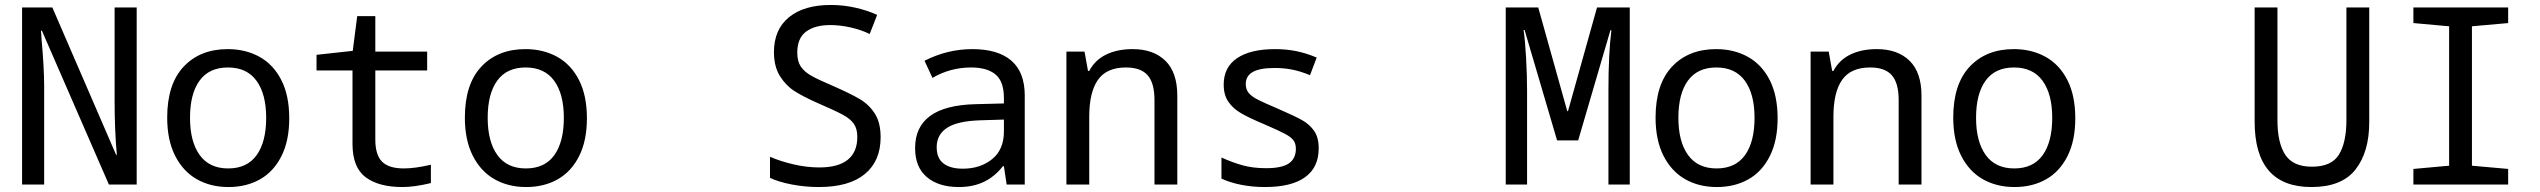

<svg xmlns="http://www.w3.org/2000/svg" viewBox="-20 -744 10240 774"><path d="M69 -714H191L448 -120H451Q442 -220 442 -337V-714H531V0H419L149 -620H145Q147 -602 147 -592Q158 -471 158 -396V0H69Z M654 -270Q654 -405 720.5 -475.5Q787 -546 898 -546Q970 -546 1026 -515Q1082 -484 1114 -421.5Q1146 -359 1146 -267Q1146 -177 1114.5 -114.5Q1083 -52 1028 -21Q973 10 901 10Q829 10 773.5 -21.5Q718 -53 686 -116Q654 -179 654 -270ZM1053 -269Q1053 -365 1014 -418.5Q975 -472 899 -472Q823 -472 784.5 -419Q746 -366 746 -269Q746 -173 785 -119Q824 -65 900 -65Q976 -65 1014.5 -118.5Q1053 -172 1053 -269Z M1401 -164V-460H1256V-523L1402 -539L1420 -679H1493V-536H1702V-460H1493V-181Q1493 -120 1520 -92.5Q1547 -65 1608 -65Q1653 -65 1717 -80V-6Q1651 10 1602 10Q1507 10 1454 -29.5Q1401 -69 1401 -164Z M1854 -270Q1854 -405 1920.5 -475.5Q1987 -546 2098 -546Q2170 -546 2226 -515Q2282 -484 2314 -421.5Q2346 -359 2346 -267Q2346 -177 2314.5 -114.5Q2283 -52 2228 -21Q2173 10 2101 10Q2029 10 1973.5 -21.5Q1918 -53 1886 -116Q1854 -179 1854 -270ZM2253 -269Q2253 -365 2214 -418.5Q2175 -472 2099 -472Q2023 -472 1984.5 -419Q1946 -366 1946 -269Q1946 -173 1985 -119Q2024 -65 2100 -65Q2176 -65 2214.5 -118.5Q2253 -172 2253 -269Z M3084 -27V-112Q3125 -94 3178.5 -81.5Q3232 -69 3283 -69Q3359 -69 3397.5 -100Q3436 -131 3436 -192Q3436 -225 3422 -245Q3408 -265 3377.5 -281.5Q3347 -298 3273 -330Q3217 -355 3182.5 -377Q3148 -399 3124 -437.5Q3100 -476 3100 -534Q3100 -625 3160.5 -674.5Q3221 -724 3329 -724Q3380 -724 3428.5 -713Q3477 -702 3516 -684L3486 -607Q3451 -624 3408.5 -633.5Q3366 -643 3327 -643Q3265 -643 3229.5 -616.5Q3194 -590 3194 -532Q3194 -497 3208 -476Q3222 -455 3250 -439Q3278 -423 3337 -398Q3408 -367 3446 -344.5Q3484 -322 3507 -285.5Q3530 -249 3530 -191Q3530 -95 3466.5 -42.5Q3403 10 3281 10Q3225 10 3171 -0.5Q3117 -11 3084 -27Z M3669 -147Q3669 -318 3912 -324L4027 -327V-349Q4027 -416 3993 -444Q3959 -472 3895 -472Q3811 -472 3739 -430L3707 -499Q3799 -546 3900 -546Q4003 -546 4057 -499.5Q4111 -453 4111 -359V0H4038L4027 -74H4023Q3990 -32 3946.5 -11Q3903 10 3845 10Q3764 10 3716.5 -30Q3669 -70 3669 -147ZM4027 -214V-262L3931 -259Q3839 -256 3797.5 -228.5Q3756 -201 3756 -151Q3756 -106 3783.5 -85Q3811 -64 3861 -64Q3932 -64 3979.5 -102.5Q4027 -141 4027 -214Z M4279 -536H4352L4366 -458H4371Q4394 -502 4439 -524Q4484 -546 4546 -546Q4630 -546 4678 -499Q4726 -452 4726 -358V0H4634V-341Q4634 -409 4606.5 -440.5Q4579 -472 4519 -472Q4441 -472 4406 -422Q4371 -372 4371 -274V0H4279Z M4904 -24V-109Q4948 -89 4989.5 -77.5Q5031 -66 5084 -66Q5148 -66 5176 -85.5Q5204 -105 5204 -144Q5204 -165 5194.5 -178Q5185 -191 5161 -204Q5137 -217 5079 -242Q5017 -268 4984 -287Q4951 -306 4932 -333.5Q4913 -361 4913 -403Q4913 -473 4967 -509.5Q5021 -546 5120 -546Q5165 -546 5205 -538Q5245 -530 5288 -512L5261 -441Q5222 -457 5188.5 -463.5Q5155 -470 5119 -470Q5059 -470 5030.5 -454Q5002 -438 5002 -405Q5002 -383 5014.5 -368.5Q5027 -354 5052 -341.5Q5077 -329 5131 -306Q5198 -277 5228.5 -260Q5259 -243 5277.5 -216.5Q5296 -190 5296 -146Q5296 -69 5241 -29.5Q5186 10 5079 10Q5029 10 4983.5 1Q4938 -8 4904 -24Z M6050 -714H6181L6298 -296H6301L6418 -714H6550V0H6464V-379Q6464 -529 6476 -622H6472L6342 -178H6257L6126 -623H6122Q6128 -582 6132 -511.5Q6136 -441 6136 -379V0H6050Z M6654 -270Q6654 -405 6720.5 -475.5Q6787 -546 6898 -546Q6970 -546 7026 -515Q7082 -484 7114 -421.5Q7146 -359 7146 -267Q7146 -177 7114.5 -114.5Q7083 -52 7028 -21Q6973 10 6901 10Q6829 10 6773.5 -21.5Q6718 -53 6686 -116Q6654 -179 6654 -270ZM7053 -269Q7053 -365 7014 -418.5Q6975 -472 6899 -472Q6823 -472 6784.5 -419Q6746 -366 6746 -269Q6746 -173 6785 -119Q6824 -65 6900 -65Q6976 -65 7014.5 -118.5Q7053 -172 7053 -269Z M7279 -536H7352L7366 -458H7371Q7394 -502 7439 -524Q7484 -546 7546 -546Q7630 -546 7678 -499Q7726 -452 7726 -358V0H7634V-341Q7634 -409 7606.5 -440.5Q7579 -472 7519 -472Q7441 -472 7406 -422Q7371 -372 7371 -274V0H7279Z M7854 -270Q7854 -405 7920.5 -475.5Q7987 -546 8098 -546Q8170 -546 8226 -515Q8282 -484 8314 -421.5Q8346 -359 8346 -267Q8346 -177 8314.5 -114.5Q8283 -52 8228 -21Q8173 10 8101 10Q8029 10 7973.5 -21.5Q7918 -53 7886 -116Q7854 -179 7854 -270ZM8253 -269Q8253 -365 8214 -418.5Q8175 -472 8099 -472Q8023 -472 7984.5 -419Q7946 -366 7946 -269Q7946 -173 7985 -119Q8024 -65 8100 -65Q8176 -65 8214.5 -118.5Q8253 -172 8253 -269Z M9069 -254V-714H9161V-259Q9161 -168 9192.5 -120Q9224 -72 9300 -72Q9379 -72 9409 -121Q9439 -170 9439 -260V-714H9531V-252Q9531 -131 9475.5 -60.5Q9420 10 9298 10Q9069 10 9069 -254Z M9709 -63 9853 -76V-638L9709 -651V-714H10091V-651L9945 -638V-76L10091 -63V0H9709Z"/></svg>

Font: Noto Sans Mono UI
Style: Regular
Weight: 400
Monospace: yes
Designer: Monotype Design team
Foundry: Monotype Imaging Inc.
Version: Version 1.000